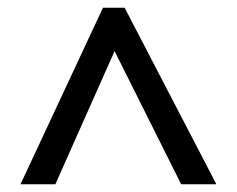

<svg xmlns="http://www.w3.org/2000/svg" viewBox="-20 -739 612 496"><path d="M33 -263H123L276 -607L448 -263H539L302 -719H246Z"/></svg>

Font: Noto Sans Lisu Medium
Style: Regular
Weight: 500
Designer: Monotype Design Team. David Williams.
Foundry: Monotype Imaging Inc.
Version: Version 2.102